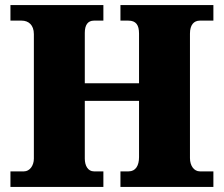

<svg xmlns="http://www.w3.org/2000/svg" viewBox="-20 -734 878 754"><path d="M21 0H386V-61H349C325 -61 313 -84 313 -111V-338H526V-117C526 -84 513 -61 485 -61H453V0H818V-61H765C742 -61 726 -83 726 -113V-602C726 -636 741 -653 765 -653H818V-714H453V-653H484C514 -653 526 -636 526 -602V-407H313V-605C313 -636 325 -653 349 -653H386V-714H21V-653H65C92 -653 113 -636 113 -600V-111C113 -84 97 -61 74 -61H21Z"/></svg>

Font: Noto Serif Malayalam Black
Style: Regular
Weight: 900
Designer: Indian type Foundry, Jelle Bosma, Monotype Design Team
Foundry: Monotype Imaging Inc.
Version: Version 2.104